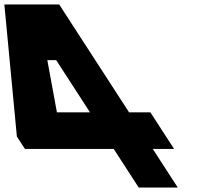

<svg xmlns="http://www.w3.org/2000/svg" viewBox="-155 -845 987 865"><path d="M111.6 -825H-135.4L-79 -230L-42.7 -174H357.3L470 0H646L533.3 -174H629.3L522.4 -339H426.4ZM98.2 -574 250.4 -339H101.4L58.2 -574Z"/></svg>

Font: Hussar
Style: BdOpOblSeven
Weight: 700
Foundry: Cannot Into Space Fonts
Version: Version 2.00